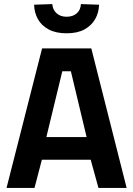

<svg xmlns="http://www.w3.org/2000/svg" viewBox="-20 -920 652 940"><path d="M12 0 186 -683H427L600 0H462L424 -138H185L149 0ZM207 -249H404L327 -571H285ZM306 -757Q253 -757 218 -776Q183 -795 165.5 -826.5Q148 -858 147 -897L236 -900Q238 -872 257 -855Q276 -838 306 -838Q337 -838 356 -855Q375 -872 376 -900L465 -897Q464 -858 446 -826.5Q428 -795 393.5 -776Q359 -757 306 -757Z"/></svg>

Font: Cairo Play
Style: Bold
Weight: 700
Version: Version 3.119